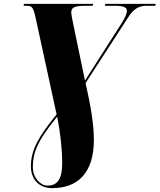

<svg xmlns="http://www.w3.org/2000/svg" viewBox="-20 -734 826 994"><path d="M250 240C381 240 466 163 466 -10C466 -90 450 -185 423 -304L648 -651C672 -687 700 -704 736 -704H784L786 -714H525L523 -704H579C615 -704 637 -696 637 -680C637 -666 631 -648 611 -616L420 -317L359 -610C351 -648 349 -661 349 -672C349 -698 373 -704 425 -704H460L462 -714H104L102 -704H117C145 -704 152 -699 165 -639L273 -142C181 -28 140 40 140 128C140 191 179 240 250 240ZM226 227C189 227 150 186 150 131C150 62 169 0 276 -130C292 -52 302 40 302 109C302 186 282 227 226 227Z"/></svg>

Font: Noto Serif Display SemiCondensed Black
Style: Italic
Weight: 900
Width: 4
Italic angle: -12°
Designer: Monotype Design Team
Foundry: Monotype Imaging Inc.
Version: Version 2.009